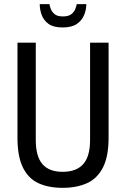

<svg xmlns="http://www.w3.org/2000/svg" viewBox="-20 -891 605 923"><path d="M281 -759Q237 -759 213.5 -776Q190 -793 180.5 -819Q171 -845 171 -871H218Q219 -860 225 -846Q231 -832 244 -822Q257 -812 282 -812Q309 -812 322.5 -822.5Q336 -833 341.5 -846.5Q347 -860 349 -871H395Q395 -845 384.5 -819Q374 -793 349.5 -776Q325 -759 281 -759ZM281 12Q213 12 164.5 -10.5Q116 -33 90 -86Q64 -139 64 -229V-686H152V-218Q152 -139 184 -102Q216 -65 281 -65Q347 -65 380 -102Q413 -139 413 -218V-686H502V-229Q502 -139 475 -86Q448 -33 398.5 -10.5Q349 12 281 12Z"/></svg>

Font: Archivo Condensed
Style: Regular
Weight: 400
Width: 3
Designer: Hector Gatti
Foundry: Omnibus-Type
Version: Version 2.001; ttfautohint (v1.8.3)